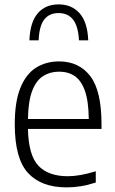

<svg xmlns="http://www.w3.org/2000/svg" viewBox="-20 -822 509 852"><path d="M275.5 9.5Q163 9.5 104.2 -54.5Q45.5 -118.5 45.5 -271Q45.5 -370 70.2 -431.5Q95 -493 139.2 -521.2Q183.5 -549.5 242.5 -549.5Q330 -549.5 380.2 -484.8Q430.5 -420 430.5 -270V-250H104Q106.5 -132.5 150.8 -86.2Q195 -40 281 -40Q334 -40 405 -62V-12Q369.5 -0.5 338 4.5Q306.5 9.5 275.5 9.5ZM242.5 -504Q202.5 -504 171.8 -484.8Q141 -465.5 123.2 -419.8Q105.5 -374 104 -294H374Q373 -374 356.5 -419.8Q340 -465.5 311 -484.8Q282 -504 242.5 -504ZM110.5 -643Q113.5 -723.5 147.5 -763Q181.5 -802.5 240 -802.5Q298.5 -802.5 333.5 -762.8Q368.5 -723 371.5 -643H330.5Q327 -706 304.2 -735Q281.5 -764 240 -764Q198 -764 176 -735Q154 -706 151.5 -643Z"/></svg>

Font: Encode Sans Semi Condensed Light
Style: Regular
Weight: 300
Width: 4
Designer: Multiple Designers
Foundry: Impallari Type
Version: Version 3.000; ttfautohint (v1.8.3) -l 8 -r 50 -G 200 -x 14 